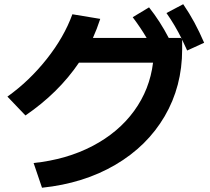

<svg xmlns="http://www.w3.org/2000/svg" viewBox="-20 -838 978 895"><path d="M693.4 -545.9H348.1Q252.9 -405.3 98.6 -299.8L14.6 -387.7Q116.2 -460 197.5 -562.5Q278.8 -665 317.4 -771.5L447.3 -750Q431.6 -702.1 413.1 -661.1H663.6Q635.7 -708.5 598.6 -757.8L674.8 -803.7Q726.6 -738.3 766.6 -661.1H823.2L827.6 -656.2Q795.4 -721.2 755.9 -777.3L834 -818.4Q862.8 -776.4 886 -733.4Q909.2 -690.4 931.6 -638.7L852.5 -602.5Q838.9 -633.3 829.1 -652.8V-607.4Q829.1 -435.5 747.6 -296.1Q666 -156.7 517.8 -69.8Q369.6 17.1 175.8 37.1L136.7 -78.1Q290.5 -94.2 411.4 -157.5Q532.2 -220.7 605.2 -321Q678.2 -421.4 693.4 -545.9Z"/></svg>

Font: Pretendard
Style: Bold
Weight: 700
Designer: Base glyphs from Inter by Rasmus Andersson; Hangeul glyphs from Noto Sans CJK(Source Han Sans) by Jang Soo-young and Kan
Foundry: Kil Hyung-jin
Version: Version 1.309